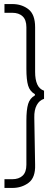

<svg xmlns="http://www.w3.org/2000/svg" viewBox="-20 -823 252 946"><path d="M197 -376V-336Q174 -329 161 -305Q148 -281 149 -243L153 -11Q155 52 121 77.5Q87 103 41 103H2V60H40Q73 60 91.5 42.5Q110 25 110 -11V-228Q110 -282 118.5 -310.5Q127 -339 152 -353V-359Q127 -373 118.5 -401.5Q110 -430 110 -484V-689Q110 -725 91.5 -742.5Q73 -760 40 -760H2V-803H41Q87 -803 120 -777.5Q153 -752 153 -689V-469Q153 -431 163.5 -407.5Q174 -384 197 -376Z"/></svg>

Font: Phudu ExtraBold
Style: Regular
Weight: 800
Version: Version 1.005;gftools[0.9.23]